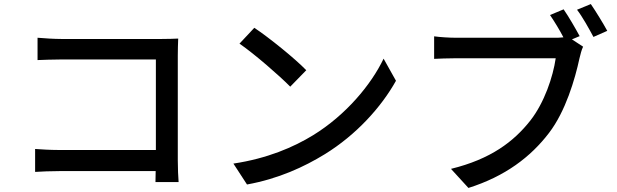

<svg xmlns="http://www.w3.org/2000/svg" viewBox="-20 -882 3040 946"><path d="M860 15C858 -7 856 -56 856 -91V-608C856 -634 857 -670 858 -692C840 -691 805 -690 778 -690H281C248 -690 200 -693 165 -696V-586C191 -587 242 -589 281 -589H748V-143H269C226 -143 182 -146 153 -148V-35C182 -37 232 -39 273 -39H747C747 -18 746 1 746 15Z M1233 -745 1160 -667C1234 -616 1358 -508 1410 -455L1489 -536C1433 -594 1304 -698 1233 -745ZM1130 -76 1197 27C1352 -1 1479 -60 1580 -122C1736 -218 1859 -355 1931 -484L1870 -593C1809 -465 1684 -315 1523 -216C1427 -157 1297 -101 1130 -76Z M2836 -704C2816 -741 2782 -800 2757 -836L2690 -808C2711 -777 2737 -735 2756 -698C2740 -696 2724 -696 2712 -696H2227C2194 -696 2147 -699 2119 -703V-592C2144 -593 2184 -595 2227 -595H2718C2705 -504 2662 -376 2593 -288C2511 -184 2398 -98 2202 -50L2288 44C2469 -13 2595 -109 2685 -227C2767 -334 2813 -492 2835 -594C2840 -614 2845 -636 2853 -652L2798 -688ZM2823 -834C2850 -799 2882 -741 2904 -700L2972 -730C2952 -767 2915 -827 2891 -862Z"/></svg>

Font: Noto Sans CJK JP Medium
Style: Regular
Weight: 500
Designer: Ryoko NISHIZUKA (kana & ideographs); Paul D. Hunt (Latin, Greek & Cyrillic); Wenlong ZHANG (bopomofo); Sandoll Communica
Foundry: Adobe Systems Incorporated
Version: Version 1.004;PS 1.004;hotconv 1.0.82;makeotf.lib2.5.63406